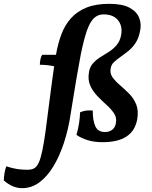

<svg xmlns="http://www.w3.org/2000/svg" viewBox="-168 -734 795 1002"><path d="M52 -448H135L130 -384Q106 -391 83 -393.5Q60 -396 40 -396Q40 -410 43 -424.5Q46 -439 52 -448ZM402 -714Q471 -714 508.5 -693.5Q546 -673 558.5 -640.5Q571 -608 563 -572Q556 -535 539.5 -510Q523 -485 502.5 -468.5Q482 -452 462 -438Q442 -424 427.5 -410.5Q413 -397 410 -379Q404 -352 419 -331Q434 -310 458 -289.5Q482 -269 506 -245Q530 -221 543 -188.5Q556 -156 548 -111Q537 -51 492 -21.5Q447 8 368 8Q323 8 289.5 -2.5Q256 -13 231 -30Q240 -61 244.5 -90.5Q249 -120 250 -148Q280 -161 316 -157Q316 -103 330 -74Q344 -45 380 -45Q403 -45 418.5 -57.5Q434 -70 437 -93Q442 -120 427 -142.5Q412 -165 387.5 -187Q363 -209 339.5 -233.5Q316 -258 302.5 -288.5Q289 -319 297 -361Q302 -387 318.5 -405Q335 -423 357 -436.5Q379 -450 401 -464Q423 -478 440.5 -498.5Q458 -519 464 -550Q470 -581 461 -605.5Q452 -630 430 -644.5Q408 -659 372 -659Q343 -659 322 -639Q301 -619 285 -572.5Q269 -526 253 -447Q242 -387 232 -330Q222 -273 214.5 -224.5Q207 -176 201 -141Q189 -59 165.5 12Q142 83 109.5 136Q77 189 36.5 218.5Q-4 248 -53 248Q-77 248 -101 238Q-125 228 -148 208Q-148 190 -144.5 169.5Q-141 149 -135 134Q-105 144 -79 148Q-53 152 -25 152Q-4 152 10 144.5Q24 137 34 115.5Q44 94 52.5 54Q61 14 70 -51Q76 -97 84.5 -163.5Q93 -230 103 -305.5Q113 -381 125 -453Q135 -509 153 -556.5Q171 -604 203 -639.5Q235 -675 283.5 -694.5Q332 -714 402 -714Z"/></svg>

Font: Vollkorn SemiBold
Style: Italic
Weight: 600
Italic angle: -11°
Designer: Friedrich Althausen
Foundry: Friedrich Althausen
Version: Version 5.000